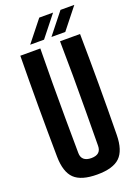

<svg xmlns="http://www.w3.org/2000/svg" viewBox="-180 -1044 806 1126"><g transform="rotate(-20 223.0 -481.5)"><path d="M223.6 9.1Q124.1 9.1 81.2 -32.5Q38.2 -74.1 36.9 -170.5Q34.9 -326.9 34.9 -485.4Q34.9 -643.9 36.9 -800H161.7Q159.9 -695.9 159.6 -584.9Q159.2 -473.9 159.8 -363Q160.4 -252.1 161.4 -147.9Q161.4 -120.9 177.4 -107.1Q193.4 -93.3 223.6 -93.3Q254.2 -93.3 269.5 -107.1Q284.7 -120.9 284.7 -147.9Q285.7 -252.1 286.4 -363Q287.1 -473.9 286.9 -584.9Q286.6 -695.9 284.7 -800H409.6Q411.9 -643.9 411.9 -485.4Q411.9 -326.9 409.6 -170.5Q408.3 -74.1 365.5 -32.5Q322.7 9.1 223.6 9.1ZM113.4 -840.9 217.7 -972.1H303.9L199.8 -840.9ZM246 -840.9 350.2 -972.1H436.5L332.4 -840.9Z"/></g></svg>

Font: Big Shoulders Display SC Thin
Style: Regular
Weight: 100
Designer: Patric King
Foundry: XO Type Co
Version: Version 2.002